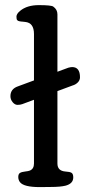

<svg xmlns="http://www.w3.org/2000/svg" viewBox="-20 -744 362 764"><path d="M267.1 -477.1Q298.3 -477.1 298.3 -436.5Q298.3 -424.8 289.6 -416Q280.8 -407.2 268.6 -403.8L68.4 -329.6Q60.5 -326.7 49.8 -326.7Q39.1 -326.7 30.3 -337.4Q21.5 -348.1 21.5 -361.3Q21.5 -390.1 51.3 -400.4L252 -474.6Q261.7 -477.1 267.1 -477.1ZM180.7 0 138.7 0.5Q74.7 0.5 59.6 -19Q52.7 -27.8 52.7 -39.8Q52.7 -51.8 59.6 -55.9Q66.4 -60.1 80.1 -61.5Q93.8 -63 99.1 -65.4Q115.2 -72.3 115.2 -93.3V-608.9Q115.2 -653.3 80.1 -656.7Q76.7 -657.2 71.3 -657.7Q65.9 -658.2 63.5 -658.4Q61 -658.7 57.4 -659.4Q53.7 -660.2 52 -661.1Q50.3 -662.1 48.8 -663.6Q45.4 -666.5 45.4 -677.7Q45.4 -689 60.5 -701.2Q87.9 -723.6 134.3 -723.6Q183.6 -723.6 191.9 -717.8Q208.5 -706.1 208.5 -687V-93.3Q208.5 -64 240.2 -61.5Q258.3 -60.5 264.9 -56.2Q271.5 -51.8 271.5 -38.1Q271.5 -13.7 241.7 -5.4Q221.2 0 180.7 0Z"/></svg>

Font: Corben
Style: Regular
Weight: 400
Designer: vernon adams
Foundry: vernon adams
Version: Version 1.101